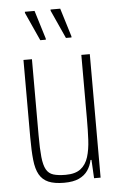

<svg xmlns="http://www.w3.org/2000/svg" viewBox="-52 -744 497 790"><g transform="rotate(-5 196.5 -349.5)"><path d="M181 8Q141 8 116.5 -2.5Q92 -13 79 -36Q66 -59 62 -97Q58 -135 58 -190V-510H93V-195Q93 -140 96.5 -106Q100 -72 110 -54Q120 -36 139.5 -30Q159 -24 190 -24Q230 -24 252 -41Q274 -58 283.5 -88.5Q293 -119 295 -159.5Q297 -200 297 -246V-510H332V0H305L301 -76H297Q292 -52 279 -33Q266 -14 242.5 -3Q219 8 181 8ZM263 -585H240L187 -702V-707H227L263 -590ZM157 -585H134L81 -702V-707H121L157 -590Z"/></g></svg>

Font: Saira ExtraCondensed Thin
Style: Regular
Weight: 250
Width: 2
Designer: Hector Gatti with collaboration of the Omnibus-Type team
Foundry: Omnibus-Type
Version: Version 1.101